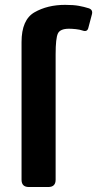

<svg xmlns="http://www.w3.org/2000/svg" viewBox="-20 -750 390 770"><path d="M95.7 0Q66.4 0 66.4 -29.3V-581.1Q66.4 -670.9 118.4 -700.7Q170.4 -730.5 241.2 -730.5Q274.9 -730.5 296.1 -726.6Q317.4 -722.7 335.9 -716.8Q353.5 -710.9 348.6 -692.4L334 -637.2Q329.6 -621.1 311.5 -627.4Q300.8 -631.3 284.4 -633.1Q268.1 -634.8 256.8 -634.8Q221.2 -634.8 212.2 -615.7Q203.1 -596.7 203.1 -532.2V-29.3Q203.1 0 173.8 0Z"/></svg>

Font: Istok Web
Style: Bold
Weight: 700
Designer: Andrey V. Panov
Foundry: Andrey V. Panov
Version: Version 1.0.2g